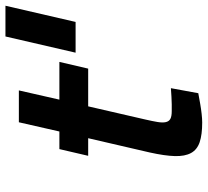

<svg xmlns="http://www.w3.org/2000/svg" viewBox="-48 -684 744 687"><g transform="rotate(-90 323.5 -340.0)"><path d="M287 -396 240 -192Q234 -166 231 -148Q228 -130 230.5 -118.5Q233 -107 242 -102Q251 -97 270 -97Q281 -97 294.5 -97Q308 -97 321 -98Q336 -99 352 -100L334 -2Q314 2 295 5Q278 8 260 10Q242 12 229 12Q186 12 159 3Q132 -6 120 -28Q108 -50 109 -86Q110 -122 122 -176L173 -396H110L134 -499H197L230 -644H344L311 -499H446L422 -396ZM589 -441H479L537 -692H647Z"/></g></svg>

Font: Panefresco 800wt
Style: Italic
Weight: 800
Foundry: Campivisivi & Chank Co
Version: Version 1.001